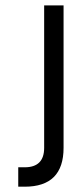

<svg xmlns="http://www.w3.org/2000/svg" viewBox="-20 -704 309 724"><path d="M48.8 0V-73.2H73.2Q146.5 -73.2 146.5 -146.5V-683.6H219.7V-146.5Q219.7 0 73.2 0Z"/></svg>

Font: Saniretro
Style: Regular
Weight: 400
Designer: Jayvee D. Enaguas (Grand Chaos)
Version: Version 1.0 - 6/10/2013